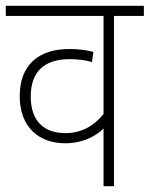

<svg xmlns="http://www.w3.org/2000/svg" viewBox="-20 -642 516 662"><path d="M476 -587V-622H0V-587H337V-249C303 -206 258 -183 206 -183C134 -183 86 -222 86 -309C86 -397 135 -438 220 -438C249 -438 274 -435 297 -428L302 -463C279 -469 252 -473 219 -473C114 -473 48 -419 48 -310C48 -203 115 -148 205 -148C262 -148 308 -170 337 -199V0H373V-587Z"/></svg>

Font: Noto Sans Devanagari SemiCondensed ExtraLight
Style: Regular
Weight: 200
Width: 4
Designer: Jelle Bosma - Monotype Design Team
Foundry: Monotype Imaging Inc.
Version: Version 2.004